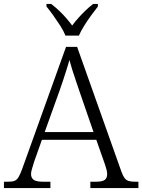

<svg xmlns="http://www.w3.org/2000/svg" viewBox="-22 -951 720 971"><path d="M-2 0V-32H19Q40 -32 51.5 -36.5Q63 -41 71.5 -55Q80 -69 90 -96L312 -714H368L592 -83Q600 -61 608 -50.5Q616 -40 628 -36Q640 -32 661 -32H678V0H435V-32H463Q496 -32 508 -41.5Q520 -51 520 -71Q520 -80 517 -92Q514 -104 510 -116Q506 -128 503 -136L465 -244H190L153 -140Q150 -131 146 -118Q142 -105 138.5 -92.5Q135 -80 135 -71Q135 -51 148.5 -41.5Q162 -32 196 -32H233V0ZM204 -283H451L382 -483Q373 -511 362.5 -540.5Q352 -570 343.5 -598Q335 -626 329 -648Q324 -628 315.5 -602Q307 -576 298 -547.5Q289 -519 279 -492ZM309 -771Q300 -794 283 -820.5Q266 -847 247.5 -873Q229 -899 213 -918V-931H237Q259 -914 277.5 -896.5Q296 -879 312 -860.5Q328 -842 343 -822Q358 -842 374.5 -860.5Q391 -879 409 -896.5Q427 -914 449 -931H473V-918Q458 -899 439 -873Q420 -847 403.5 -820.5Q387 -794 377 -771Z"/></svg>

Font: Noto Serif Thai Light
Style: Regular
Weight: 300
Version: Version 2.001